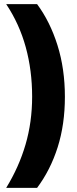

<svg xmlns="http://www.w3.org/2000/svg" viewBox="-20 -754 376 932"><path d="M295 -284Q295 -150 260 -39.5Q225 71 160 158H10Q72 57 104 -52.5Q136 -162 136 -285Q136 -412 105 -525Q74 -638 10 -734H160Q223 -649 259 -534.5Q295 -420 295 -284Z"/></svg>

Font: Noto Sans Myanmar Condensed Black
Style: Regular
Weight: 900
Width: 3
Designer: Monotype Design Team
Foundry: Monotype Imaging Inc.
Version: Version 2.107; ttfautohint (v1.8.4.7-5d5b)